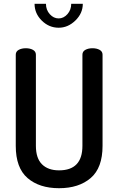

<svg xmlns="http://www.w3.org/2000/svg" viewBox="-20 -985 623 1011"><path d="M414 -217V-697Q414 -714 429.5 -722.5Q445 -731 467 -731Q489 -731 504.5 -722.5Q520 -714 520 -697V-217Q520 -101 457.5 -47.5Q395 6 291 6Q187 6 125 -47.5Q63 -101 63 -217V-697Q63 -714 78.5 -722.5Q94 -731 116 -731Q138 -731 153.5 -722.5Q169 -714 169 -697V-217Q169 -152 201 -120Q233 -88 291 -88Q414 -88 414 -217ZM355 -965H416Q416 -915 377 -877Q338 -839 289 -839Q238 -839 200 -876.5Q162 -914 162 -965H222Q222 -933 242 -910.5Q262 -888 289 -888Q315 -888 335 -910.5Q355 -933 355 -965Z"/></svg>

Font: AkaAcidDosis
Style: SemiBold
Weight: 600
Designer: Edgar Tolentino, Pablo Impallari, Igino Marini, Cyberella
Foundry: Edgar Tolentino, Pablo Impallari, Igino Marini, Cyberella
Version: Version 1.007